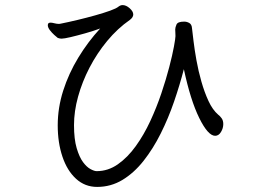

<svg xmlns="http://www.w3.org/2000/svg" viewBox="-20 -728 1040 755"><path d="M703 -456Q687 -394 664.5 -328.5Q642 -263 612 -203Q582 -143 544.5 -95.5Q507 -48 461.5 -20.5Q416 7 362 7Q314 7 279 -25Q244 -57 225.5 -112Q207 -167 207 -235Q207 -304 228.5 -371.5Q250 -439 288 -501.5Q326 -564 374 -616Q347 -606 315 -597Q283 -588 257.5 -582Q232 -576 222 -576Q215 -576 207 -579Q203 -582 193.5 -590.5Q184 -599 176 -609.5Q168 -620 168 -629Q168 -634 171 -637Q175 -639 178 -639Q185 -639 194 -636.5Q203 -634 212 -634Q214 -634 216 -634.5Q218 -635 219 -635Q249 -641 284.5 -649.5Q320 -658 354 -667.5Q388 -677 413 -686Q438 -695 446 -702Q454 -708 462 -708Q476 -708 490 -695.5Q504 -683 504 -671Q504 -660 491 -650Q442 -616 401.5 -567Q361 -518 332 -462Q303 -406 287 -348Q271 -290 271 -236Q271 -181 281.5 -145.5Q292 -110 306.5 -90.5Q321 -71 336 -63Q351 -55 360 -55Q405 -55 443.5 -82Q482 -109 514 -153.5Q546 -198 571 -252Q596 -306 614.5 -361Q633 -416 645.5 -464Q658 -512 664 -545Q670 -578 670 -586Q670 -594 669.5 -600.5Q669 -607 669 -612Q669 -620 674 -631.5Q679 -643 704 -643Q715 -643 724.5 -637.5Q734 -632 735 -617Q737 -600 741 -566.5Q745 -533 752.5 -491Q760 -449 772 -407Q784 -365 800 -330.5Q816 -296 838 -277Q845 -272 851.5 -263Q858 -254 858 -240Q858 -224 849 -209Q840 -194 826 -194Q798 -194 763.5 -264Q729 -334 703 -456Z"/></svg>

Font: QiushuiShotai Bright
Style: Regular
Weight: 400
Designer: Christian Thalmann (Catharsis Fonts)
Version: Version 1.250;